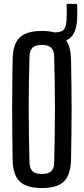

<svg xmlns="http://www.w3.org/2000/svg" viewBox="-20 -968 434 996"><path d="M197 7.5Q117.5 7.5 82.2 -26.8Q47 -61 45.5 -140Q44.5 -206 43.8 -270.8Q43 -335.5 43 -400Q43 -464.5 43.8 -529.2Q44.5 -594 45.5 -660Q47 -739.5 82.2 -773.5Q117.5 -807.5 197 -807.5Q277 -807.5 311.8 -773.5Q346.5 -739.5 348.5 -660Q349.5 -594 350.5 -529Q351.5 -464 351.5 -399.5Q351.5 -335 350.5 -270.5Q349.5 -206 348.5 -140Q346.5 -61 311.8 -26.8Q277 7.5 197 7.5ZM197 -65.5Q230.5 -65.5 245.5 -79.5Q260.5 -93.5 261 -125.5Q263 -193.5 264 -262.8Q265 -332 265 -401.8Q265 -471.5 264 -540Q263 -608.5 261 -674.5Q260.5 -706.5 245.2 -720.8Q230 -735 197 -735Q164.5 -735 149.2 -720.8Q134 -706.5 133 -674.5Q131 -608.5 130 -540Q129 -471.5 129 -401.8Q129 -332 130.2 -262.8Q131.5 -193.5 133 -125.5Q134 -93.5 149.2 -79.5Q164.5 -65.5 197 -65.5ZM268 -749.5Q264 -749.5 259 -750Q254 -750.5 248 -751.5L247.5 -800Q255 -800 259.5 -800Q264 -800 268 -800Q300 -801 311.8 -815.2Q323.5 -829.5 325.5 -867.5Q326 -877 326.2 -892.2Q326.5 -907.5 326.2 -922.8Q326 -938 325.5 -948H380Q380.5 -938 380.8 -922.8Q381 -907.5 380.8 -892.2Q380.5 -877 380 -867.5Q376 -805.5 350.2 -777.5Q324.5 -749.5 268 -749.5Z"/></svg>

Font: Big Shoulders Display Thin SemiBold
Style: Regular
Weight: 600
Version: Version 2.002